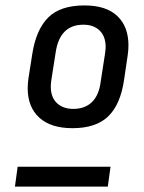

<svg xmlns="http://www.w3.org/2000/svg" viewBox="-20 -687 532 707"><path d="M247 -215Q167 -215 124.5 -254Q82 -293 82 -362Q82 -381 85 -400L99 -489Q113 -578 157.5 -622.5Q202 -667 291 -667Q371 -667 412 -628Q453 -589 453 -520Q453 -502 450 -482L437 -394Q424 -303 379 -259Q334 -215 247 -215ZM369 -514Q369 -553 347 -574.5Q325 -596 287 -596Q200 -596 185 -494L169 -392Q167 -376 167 -368Q167 -329 189.5 -307.5Q212 -286 250 -286Q293 -286 319 -311.5Q345 -337 351 -388L367 -491Q369 -507 369 -514ZM35 0 45 -73H387L377 0Z"/></svg>

Font: Ropa Sans
Style: Italic
Weight: 400
Version: Version 1.100